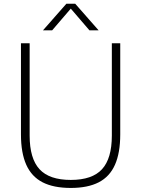

<svg xmlns="http://www.w3.org/2000/svg" viewBox="-20 -964 732 994"><path d="M346.5 9Q257.5 9 200.5 -20.2Q143.5 -49.5 116 -111Q88.5 -172.5 88.5 -268V-740H133.5V-262Q133.5 -143.5 184.5 -88Q235.5 -32.5 346.5 -32.5Q457.5 -32.5 508.2 -88Q559 -143.5 559 -262V-740H602.5V-268Q602.5 -172.5 575.2 -111Q548 -49.5 491.2 -20.2Q434.5 9 346.5 9ZM202.5 -807 323.5 -944.5H369.5L490.5 -807H443L339.5 -927.5H353.5L250 -807Z"/></svg>

Font: Encode Sans SC ExtraLight
Style: Regular
Weight: 250
Designer: Multiple Designers
Foundry: Impallari Type
Version: Version 3.002